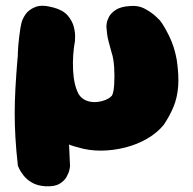

<svg xmlns="http://www.w3.org/2000/svg" viewBox="-20 -518 669 666"><path d="M250 -7Q228 -12 200 -25Q172 -38 143.5 -62Q115 -86 91 -124Q67 -162 52 -219Q42 -267 41.5 -312Q41 -357 51 -422Q51 -422 54 -436.5Q57 -451 68 -467.5Q79 -484 102 -493.5Q125 -503 165 -492Q199 -483 215 -464Q231 -445 236 -425Q241 -405 240.5 -390.5Q240 -376 240 -376Q231 -326 233.5 -274.5Q236 -223 253 -191Q263 -176 278.5 -169.5Q294 -163 312 -164Q330 -165 345 -171Q360 -177 368 -186Q374 -195 376 -223.5Q378 -252 376 -284Q374 -316 367 -336Q361 -358 357 -373Q353 -388 351.5 -400.5Q350 -413 349 -426Q349 -426 350 -436Q351 -446 358 -459.5Q365 -473 382 -484Q399 -495 430 -497Q460 -500 483.5 -487Q507 -474 521 -460.5Q535 -447 535 -447Q549 -429 567 -392.5Q585 -356 593 -311Q601 -257 598 -218.5Q595 -180 582.5 -149Q570 -118 548 -85Q525 -57 490.5 -37Q456 -17 415 -6.5Q374 4 331.5 4.5Q289 5 250 -7ZM136 128Q109 126 91 115.5Q73 105 62 91Q51 77 46.5 67Q42 57 42 57Q36 3 33.5 -40.5Q31 -84 31 -124.5Q31 -165 33.5 -211.5Q36 -258 41 -318Q41 -318 43.5 -328Q46 -338 54 -350.5Q62 -363 80 -372.5Q98 -382 128 -381Q161 -380 180 -367Q199 -354 208.5 -337.5Q218 -321 221 -308.5Q224 -296 224 -296Q221 -233 219 -180.5Q217 -128 218 -72Q219 -16 223 59Q223 59 221 70Q219 81 211 95.5Q203 110 185.5 120Q168 130 136 128Z"/></svg>

Font: Sour Gummy Black
Style: Regular
Weight: 900
Designer: Stefie Justprince
Foundry: Eifetstype
Version: Version 1.000